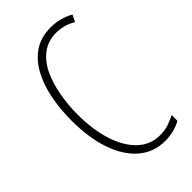

<svg xmlns="http://www.w3.org/2000/svg" viewBox="-226 -794 873 873"><g transform="rotate(-45 210.5 -357.0)"><path d="M286 -689Q234 -689 196.5 -661Q159 -633 136.5 -586Q114 -539 103 -479.5Q92 -420 92 -357Q92 -258 116.5 -183Q141 -108 185.5 -66.5Q230 -25 291 -25Q324 -25 350 -34.5Q376 -44 393 -53V-16Q373 -4 345.5 3Q318 10 289 10Q217 10 164 -34.5Q111 -79 82 -161.5Q53 -244 53 -358Q53 -430 66 -496Q79 -562 107 -613.5Q135 -665 179 -694.5Q223 -724 286 -724Q345 -724 397 -695L381 -662Q357 -677 332.5 -683Q308 -689 286 -689Z"/></g></svg>

Font: Noto Sans Arabic UI XCn XLt
Style: Regular
Weight: 200
Width: 2
Designer: Monotype Design Team, Nadine Chahine and Nizar Qandah
Foundry: Monotype Imaging Inc.
Version: Version 2.010; ttfautohint (v1.8.4.7-5d5b)